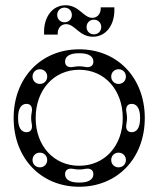

<svg xmlns="http://www.w3.org/2000/svg" viewBox="-20 -700 604 732"><path d="M282 12C428 12 532 -97 532 -250C532 -403 428 -512 282 -512C136 -512 32 -403 32 -250C32 -97 136 12 282 12ZM282 -68C185 -68 116 -144 116 -250C116 -357 185 -434 282 -434C379 -434 448 -357 448 -250C448 -144 379 -68 282 -68ZM81 -196C61 -196 49 -214 49 -248V-252C49 -286 61 -304 81 -304C97 -304 105 -292 101 -272C98 -256 98 -244 101 -228C105 -208 97 -196 81 -196ZM482 -196C466 -196 458 -208 462 -228C465 -244 465 -256 462 -272C458 -292 466 -304 482 -304C502 -304 514 -286 514 -252V-248C514 -214 502 -196 482 -196ZM228 -465C228 -485 246 -497 280 -497H284C318 -497 336 -485 336 -465C336 -449 324 -441 304 -445C288 -448 276 -448 260 -445C240 -441 228 -449 228 -465ZM228 -36C228 -52 240 -60 260 -56C276 -53 288 -53 304 -56C324 -60 336 -52 336 -36C336 -16 318 -4 284 -4H280C246 -4 228 -16 228 -36ZM132 -62C116 -62 104 -74 104 -90C104 -106 116 -118 132 -118C148 -118 160 -106 160 -90C160 -74 148 -62 132 -62ZM432 -62C416 -62 404 -74 404 -90C404 -106 416 -118 432 -118C448 -118 460 -106 460 -90C460 -74 448 -62 432 -62ZM132 -380C116 -380 104 -392 104 -408C104 -424 116 -436 132 -436C148 -436 160 -424 160 -408C160 -392 148 -380 132 -380ZM432 -380C416 -380 404 -392 404 -408C404 -424 416 -436 432 -436C448 -436 460 -424 460 -408C460 -392 448 -380 432 -380ZM334 -560C386 -560 416 -607 416 -660V-672H364V-668C364 -647 351 -632 332 -632C298 -632 282 -680 230 -680C178 -680 148 -633 148 -580V-568H200V-572C200 -593 213 -608 232 -608C266 -608 282 -560 334 -560ZM226 -615C210 -615 198 -627 198 -643C198 -659 210 -671 226 -671C242 -671 254 -659 254 -643C254 -627 242 -615 226 -615ZM338 -569C322 -569 310 -581 310 -597C310 -613 322 -625 338 -625C354 -625 366 -613 366 -597C366 -581 354 -569 338 -569Z"/></svg>

Font: Apfel Grotezk Brukt
Style: Regular
Weight: 300
Designer: Luigi Gorlero
Foundry: © 2023, Luigi Gorlero & Collletttivo
Version: Version 2.000;Glyphs 3.2 (3217)